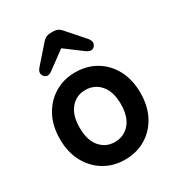

<svg xmlns="http://www.w3.org/2000/svg" viewBox="-175 -837 888 961"><g transform="rotate(-30 268.5 -357.0)"><path d="M268 11Q202 11 149.5 -20.5Q97 -52 66.5 -108.5Q36 -165 36 -241Q36 -317 66.5 -373.5Q97 -430 149.5 -461.5Q202 -493 268 -493Q336 -493 388.5 -461.5Q441 -430 471 -373.5Q501 -317 501 -241Q501 -165 471 -108.5Q441 -52 388.5 -20.5Q336 11 268 11ZM268 -91Q321 -91 354.5 -130Q388 -169 388 -241Q388 -313 354.5 -352Q321 -391 268 -391Q216 -391 183 -352Q150 -313 150 -241Q150 -169 183 -130Q216 -91 268 -91ZM215 -704Q233 -725 260 -725H277Q305 -725 322 -704L410 -604Q431 -578 414 -558Q397 -538 368 -558L269 -632L168 -558Q140 -537 122 -558Q105 -579 127 -604Z"/></g></svg>

Font: Zen Maru Gothic
Style: Bold
Weight: 700
Designer: Yoshimichi Ohira
Foundry: Positype
Version: Version 1.001